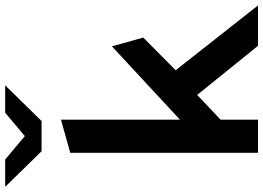

<svg xmlns="http://www.w3.org/2000/svg" viewBox="-200 -838 992 723"><g transform="rotate(-90 295.5 -476.0)"><path d="M88 -815H202L336 -952H233L145 -878L57 -952H-46ZM300 -229 485 0H637L393 -310L516 -432L483 -550L207 -294V-742L82 -707V0H207V-141Z"/></g></svg>

Font: Talent
Style: Bold
Weight: 600
Designer: Mike Powis
Version: Version 1.001;hotconv 1.0.109;makeotfexe 2.5.65596